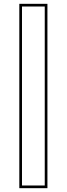

<svg xmlns="http://www.w3.org/2000/svg" viewBox="-20 -770 349 1004"><path d="M81 214V-750H228V214ZM95 200H214V-736H95Z"/></svg>

Font: Tourney Thin Thin
Style: Regular
Weight: 250
Version: Version 1.015